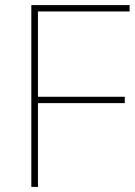

<svg xmlns="http://www.w3.org/2000/svg" viewBox="-20 -734 532 754"><path d="M129 0V-329H470V-354H129V-689H489V-714H103V0Z"/></svg>

Font: Noto Sans Gurmukhi UI Thin
Style: Regular
Weight: 100
Designer: Jelle Bosma - Monotype Design Team
Foundry: Monotype Imaging Inc.
Version: Version 2.004